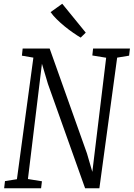

<svg xmlns="http://www.w3.org/2000/svg" viewBox="-20 -1001 711 1021"><path d="M2 0 6.5 -38 70 -48 157.5 -694.5 96.5 -705 100.5 -743H244L442.5 -185L471 -87L544.5 -694L471 -706L475 -743H671L666.5 -705L603 -694.5L508.5 0H432.5L235 -554.5L203 -662L128.5 -49L203 -37L198.5 0ZM409 -801Q391 -811.5 369 -826.8Q347 -842 324.2 -860.5Q301.5 -879 281.8 -898.5Q262 -918 249 -936.5L311 -981L436 -827.5Z"/></svg>

Font: Merriweather 24pt SemiCondensed Light
Style: Italic
Weight: 300
Width: 4
Italic angle: -7.8°
Designer: Eben Sorkin
Foundry: Eben Sorkin
Version: Version 2.101